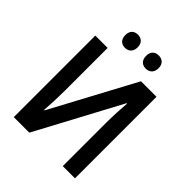

<svg xmlns="http://www.w3.org/2000/svg" viewBox="-246 -1047 1189 1189"><g transform="rotate(45 348.5 -452.5)"><path d="M210 -848C210 -809 233 -790 264 -790C294 -790 318 -809 318 -848C318 -887 294 -905 264 -905C233 -905 210 -887 210 -848ZM392 -848C392 -809 415 -790 446 -790C477 -790 501 -809 501 -848C501 -887 477 -905 446 -905C415 -905 392 -887 392 -848ZM81 -714V0H217L514 -555H518C514 -512 510 -433 510 -376V0H617V-714H481L186 -164H182C186 -212 189 -287 189 -340V-714Z"/></g></svg>

Font: Noto Sans UI SemiCondensed Medium
Style: Regular
Weight: 500
Width: 4
Designer: Monotype Design Team
Foundry: Monotype Imaging Inc.
Version: Version 1.901